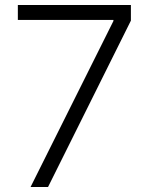

<svg xmlns="http://www.w3.org/2000/svg" viewBox="-20 -747 603 767"><path d="M102.1 0 433.1 -663.1V-667.5H51.3V-727.1H502.9V-664.6L171.9 0Z"/></svg>

Font: Interop Light
Style: Regular
Weight: 300
Designer: Rasmus Andersson, Google, Jang Haemin
Foundry: jhaemin
Version: Version 1.007